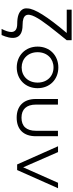

<svg xmlns="http://www.w3.org/2000/svg" viewBox="744 -1486 941 2470"><g transform="rotate(90 1215.0 -250.5)"><path d="M302 -70C24 -70 228 -304 497 -638V-701H104V-638H404C193 -389 88 -221 88 -133C87 -128 87 -124 87 -119C87 -98 92 -80 103 -65C132 -22 192 -1 285 -1C356 -1 391 25 391 76C391 107 378 149 351 200H430C483 81 508 -70 302 -70Z M847 5C1001 5 1114 -107 1114 -263C1114 -420 1001 -530 847 -530C693 -530 579 -420 579 -263C579 -107 693 5 847 5ZM847 -58C736 -58 651 -140 651 -263C651 -387 736 -468 847 -468C959 -468 1042 -387 1042 -263C1042 -140 959 -58 847 -58Z M1493 6C1644 6 1732 -82 1732 -240V-525H1662V-242C1662 -118 1602 -56 1494 -56C1386 -56 1325 -119 1325 -242V-525H1253V-240C1253 -82 1344 6 1493 6Z M2167 0 2401 -526H2331L2132 -78L1936 -526H1861L2095 0Z"/></g></svg>

Font: Montserrat Z
Style: Regular
Weight: 400
Designer: Julieta Ulanovsky
Foundry: Julieta Ulanovsky
Version: Version 8.000